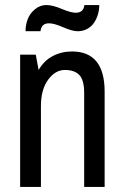

<svg xmlns="http://www.w3.org/2000/svg" viewBox="-20 -738 492 758"><path d="M279.3 -687.7Q309.7 -687.7 313.2 -718.1H371.9Q371.9 -699.8 366.9 -682.2Q361.9 -664.6 351.9 -649.2Q341.9 -633.8 324.9 -624.2Q308 -614.7 286.7 -614.7Q265.4 -614.7 229.6 -630.3Q193.7 -646 173.3 -646Q143.4 -646 139.9 -614.7H80.8Q80.8 -639.4 89.3 -662Q97.7 -684.6 117.9 -701.3Q138.1 -718.1 162.9 -718.1Q187.7 -718.1 223.5 -702.9Q259.3 -687.7 279.3 -687.7ZM264.1 -534.8Q393.1 -534.8 393.1 -376.2V0H312.3V-371Q312.3 -421.8 293.2 -441.8Q274.1 -461.8 236.1 -461.8Q198.1 -461.8 169.9 -423.1Q141.6 -384.4 141.6 -319.3V0H59.5V-522.2H121.2L132.5 -461.8Q153.8 -498.7 188.3 -516.7Q222.8 -534.8 264.1 -534.8Z"/></svg>

Font: Puralecka Narrow
Style: Regular
Weight: 400
Designer: Hector Gatti, Marcela Romero, Pablo Cosgaya and Nicolas Silva
Version: Version 1.004;PS 001.004;hotconv 1.0.70;makeotf.lib2.5.58329